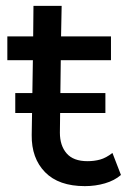

<svg xmlns="http://www.w3.org/2000/svg" viewBox="-20 -625 437 654"><path d="M269 9Q180 9 133.5 -38.5Q87 -86 88 -165L92 -420H5V-501H93L94 -605H190L188 -501H358V-420H187L184 -173Q184 -129 207 -102.5Q230 -76 278 -76Q301 -76 321 -81.5Q341 -87 363 -104L392 -29Q370 -10 337.5 -0.5Q305 9 269 9ZM32 -240V-308H339V-240Z"/></svg>

Font: Livvic Medium
Style: Regular
Weight: 500
Designer: Jacques Le Bailly, Baron von Fonthausen
Version: Version 1.001; ttfautohint (v1.8.2)